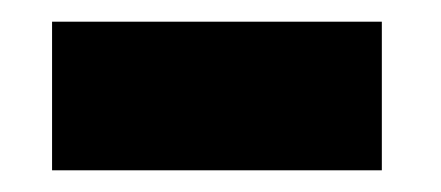

<svg xmlns="http://www.w3.org/2000/svg" viewBox="-20 -339 407 177"><path d="M28 -182V-319H332V-182Z"/></svg>

Font: Pixelify Sans
Style: Bold
Weight: 700
Designer: Stefie Justprince
Foundry: Typecalism Foundryline
Version: Version 1.000